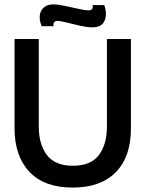

<svg xmlns="http://www.w3.org/2000/svg" viewBox="-20 -837 660 871"><path d="M310 14Q181 14 113.5 -57.5Q46 -129 46 -255V-660H156V-262Q156 -182 193 -133.5Q230 -85 310 -85Q392 -85 428.5 -133.5Q465 -182 465 -262V-660H574V-255Q574 -125 505 -55.5Q436 14 310 14ZM399 -713Q376 -713 344 -720Q312 -727 283.5 -734.5Q255 -742 241 -742Q229 -742 225 -735Q221 -728 223 -718H169Q152 -761 167.5 -789Q183 -817 223 -817Q244 -817 276 -810Q308 -803 337.5 -796.5Q367 -790 381 -790Q405 -790 400 -814H453Q467 -773 454.5 -743Q442 -713 399 -713Z"/></svg>

Font: Bricolage Grotesque 96pt Medium
Style: Regular
Weight: 500
Designer: Mathieu Triay
Foundry: Atelier Triay
Version: Version 1.001; ttfautohint (v1.8.4.7-5d5b);gftools[0.9.33.de